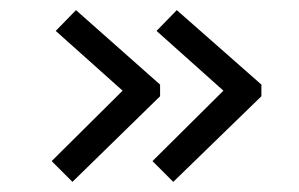

<svg xmlns="http://www.w3.org/2000/svg" viewBox="-20 -420 590 379"><path d="M322 -61 281 -102 421 -241 289 -359 329 -400 496 -253V-230ZM123 -61 82 -102 222 -241 90 -359 130 -400 296 -253V-230Z"/></svg>

Font: Inconsolata SemiExpanded
Style: Regular
Weight: 400
Width: 6
Monospace: yes
Designer: Raph Levien, Cyreal, Brenton Simpson
Foundry: Raph Levien, Cyreal, Google
Version: Version 3.000; ttfautohint (v1.8.2.53-6de2)